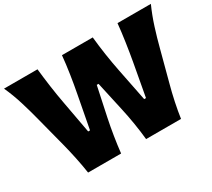

<svg xmlns="http://www.w3.org/2000/svg" viewBox="-150 -1082 1496 1355"><g transform="rotate(-30 598.5 -405.0)"><path d="M218.3 0Q209.5 -60.1 195.1 -128.7Q180.7 -197.3 165.5 -255.9L99.6 -510.3Q82.5 -577.6 57.9 -658Q33.2 -738.3 0.5 -809.6H273.4Q280.8 -739.3 291.7 -661.1Q302.7 -583 315.9 -512.7L363.8 -251H378.9L429.2 -516.6Q442.4 -584.5 454.3 -662.6Q466.3 -740.7 472.7 -809.6H723.6Q730.5 -739.3 741.9 -662.6Q753.4 -585.9 767.6 -515.1L820.3 -251H835L883.3 -516.6Q895.5 -585 907 -662.8Q918.5 -740.7 925.3 -809.6H1197.3Q1164.6 -737.3 1139.4 -657.7Q1114.3 -578.1 1097.2 -511.7L1029.3 -255.9Q1012.7 -195.3 998.3 -127Q983.9 -58.6 975.6 0H690.9Q684.6 -63.5 673.3 -133.3Q662.1 -203.1 647.9 -266.1L595.2 -505.4H580.6L529.8 -266.1Q516.6 -203.6 505.4 -133.1Q494.1 -62.5 487.3 0Z"/></g></svg>

Font: Pinar-DS3-FD ExtraBold
Style: Regular
Weight: 800
Designer: Amin Abedi
Version: Version 3.000